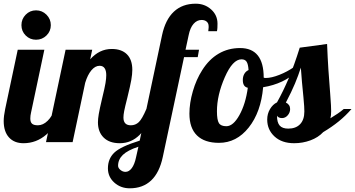

<svg xmlns="http://www.w3.org/2000/svg" viewBox="-28 -769 1922 1039"><path d="M247 -633Q247 -600 223.5 -577Q200 -554 167 -554Q134 -554 111 -577Q88 -600 88 -633Q88 -666 111 -689.5Q134 -713 167 -713Q200 -713 223.5 -689.5Q247 -666 247 -633ZM-8 -114Q-8 -127 -6 -143.5Q-4 -160 0 -179L68 -500H212L140 -160Q138 -151 137 -143.5Q136 -136 136 -128Q136 -108 145.5 -99.5Q155 -91 177 -91Q205 -91 230 -115.5Q255 -140 267 -179H309Q277 -88 223 -41Q169 6 99 6Q49 6 20.5 -25.5Q-8 -57 -8 -114Z M502 -107Q502 -125 506.5 -152Q511 -179 525 -238Q539 -295 543 -320Q547 -345 547 -362Q547 -387 538 -400Q529 -413 511 -413Q487 -413 466.5 -388.5Q446 -364 433 -321L365 0H221L327 -500H471L460 -448Q485 -476 514 -490Q543 -504 577 -504Q630 -504 659 -475Q688 -446 688 -391Q688 -368 682.5 -336.5Q677 -305 661 -240Q648 -189 644 -168Q640 -147 640 -133Q640 -112 650 -101.5Q660 -91 680 -91Q705 -91 723 -108Q741 -125 764 -179H806Q774 -86 728.5 -40Q683 6 620 6Q564 6 533 -24.5Q502 -55 502 -107Z M1031 -749Q1080 -749 1114.5 -718Q1149 -687 1149 -641Q1149 -629 1148.5 -619Q1148 -609 1146 -600H1099Q1101 -616 1101 -619.5Q1101 -623 1101 -627Q1101 -643 1090.5 -652Q1080 -661 1063 -661Q1038 -661 1019.5 -640Q1001 -619 993 -579L976 -500H1049L1042 -460H968L853 80Q835 165 790 207.5Q745 250 674 250Q625 250 590.5 219Q556 188 556 142Q556 90 590.5 57Q625 24 728 -8L849 -579Q867 -663 913 -706Q959 -749 1031 -749ZM721 25Q663 44 637 69Q611 94 611 128Q611 140 623.5 150.5Q636 161 651 161Q670 161 685 141Q700 121 708 83Z M997 -154Q997 -211 1015.5 -275Q1034 -339 1066 -389Q1103 -448 1155 -478.5Q1207 -509 1271 -509Q1335 -509 1367 -469Q1399 -429 1399 -349Q1401 -348 1403.5 -347.5Q1406 -347 1410 -347Q1441 -347 1484 -364Q1527 -381 1564 -407L1573 -380Q1545 -350 1498.5 -328Q1452 -306 1396 -297Q1384 -162 1318 -79Q1252 4 1157 4Q1079 4 1038 -36Q997 -76 997 -154ZM1279 -448Q1231 -448 1188.5 -351Q1146 -254 1146 -167Q1146 -120 1156.5 -103Q1167 -86 1197 -86Q1234 -86 1267.5 -146Q1301 -206 1313 -294Q1299 -297 1292.5 -307.5Q1286 -318 1286 -336Q1286 -355 1294 -369Q1302 -383 1317 -390Q1315 -422 1306.5 -435Q1298 -448 1279 -448Z M1764 -167Q1764 -155 1763 -146Q1762 -137 1760 -129Q1780 -141 1799 -154Q1818 -167 1832 -179H1874Q1843 -143 1805.5 -112.5Q1768 -82 1721 -54Q1694 -25 1652 -9.5Q1610 6 1564 6Q1497 6 1457.5 -30.5Q1418 -67 1418 -122Q1418 -153 1433 -178.5Q1448 -204 1471 -215Q1505 -276 1534.5 -345.5Q1564 -415 1594 -511L1742 -531Q1745 -456 1749 -394Q1753 -332 1759 -259Q1762 -217 1763 -200Q1764 -183 1764 -167ZM1600 -403Q1587 -362 1568.5 -317.5Q1550 -273 1519 -214Q1530 -209 1536 -200Q1542 -191 1542 -179Q1542 -160 1529 -145Q1516 -130 1498 -130Q1488 -130 1481 -133.5Q1474 -137 1471 -143Q1471 -106 1485.5 -89.5Q1500 -73 1532 -73Q1573 -73 1596 -97Q1619 -121 1619 -166Q1619 -180 1618 -194.5Q1617 -209 1614 -243Q1609 -290 1606 -326Q1603 -362 1600 -403Z"/></svg>

Font: Galada
Style: Regular
Weight: 400
Designer: Latin by Pablo Impallari, Bengali by Jeremie Hornus, Yoann Minet, and Juan Bruce
Foundry: black foundry
Version: Version 1.261;PS 1.261;hotconv 1.0.86;makeotf.lib2.5.63406